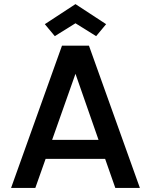

<svg xmlns="http://www.w3.org/2000/svg" viewBox="-20 -919 737 939"><path d="M543.9 0 494.1 -142.1H203.1L152.8 0H34.2L283.2 -695.8H415L664.1 0ZM461.9 -234.9 349.1 -558.1 234.9 -234.9ZM349.1 -898.9 499 -800.8 450.2 -742.2 349.1 -805.2 248 -742.2 199.2 -800.8Z"/></svg>

Font: SVN-Poppins Medium
Style: Regular
Weight: 500
Designer: Ninad Kale (Devanagari), Jonny Pinhorn (Latin)
Foundry: Indian Type Foundry
Version: Version 3.002 2017